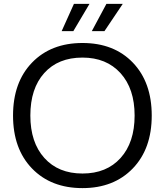

<svg xmlns="http://www.w3.org/2000/svg" viewBox="-20 -958 847 987"><path d="M404 9Q242 9 144.5 -92Q47 -193 47 -364Q47 -535 144.5 -636Q242 -737 404 -737Q566 -737 663 -636Q760 -535 760 -364Q760 -193 662.5 -92Q565 9 404 9ZM404 -662Q279 -662 207.5 -582.5Q136 -503 136 -364Q136 -226 208 -146Q280 -66 404 -66Q528 -66 600 -146Q672 -226 672 -364Q672 -502 599.5 -582Q527 -662 404 -662ZM297 -798 360 -938H440L357 -798ZM452 -798 527 -938H611L517 -798Z"/></svg>

Font: Mona Sans
Style: Regular
Weight: 400
Designer: Deni Anggara
Foundry: GitHub
Version: Version 2.000;Glyphs 3.2.3 (3260)